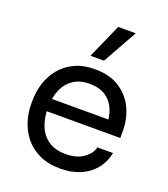

<svg xmlns="http://www.w3.org/2000/svg" viewBox="-149 -915 910 1039"><g transform="rotate(20 306.0 -396.0)"><path d="M319 18Q249 18 198 -6Q147 -30 115 -69.5Q83 -109 67.5 -158Q52 -207 52 -258V-276Q52 -328 67.5 -377Q83 -426 115 -465.5Q147 -505 196.5 -528.5Q246 -552 313 -552Q400 -552 456.5 -514.5Q513 -477 540.5 -418Q568 -359 568 -292V-249H94V-321H498L476 -282Q476 -339 458 -380.5Q440 -422 404 -445Q368 -468 313 -468Q256 -468 218.5 -442Q181 -416 162.5 -371Q144 -326 144 -267Q144 -210 162.5 -164.5Q181 -119 220 -92.5Q259 -66 319 -66Q382 -66 421.5 -94Q461 -122 469 -159H559Q548 -104 515 -64Q482 -24 432 -3Q382 18 319 18ZM342 -612H264L352 -810H453Z"/></g></svg>

Font: Sora Variable
Style: Regular
Weight: 400
Designer: Jonathan Barnbrook, Julián Moncada
Foundry: Barnbrook Fonts
Version: Version 2.000